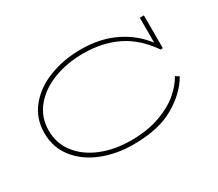

<svg xmlns="http://www.w3.org/2000/svg" viewBox="-127 -973 1428 1260"><g transform="rotate(-30 587.0 -343.0)"><path d="M1055 -222Q998 -123 879.5 -54.5Q761 14 569 14Q441 14 333.5 -29Q226 -72 162.5 -153Q99 -234 99 -343Q99 -453 164.5 -534Q230 -615 340 -657.5Q450 -700 580 -700Q725 -700 836.5 -646Q948 -592 1020 -497V-686H1051V-438L1035 -436Q949 -560 836 -614.5Q723 -669 580 -669Q457 -669 354.5 -629.5Q252 -590 192 -516Q132 -442 132 -343Q132 -244 190.5 -170Q249 -96 348.5 -56.5Q448 -17 569 -17Q692 -17 785.5 -50Q879 -83 938.5 -133.5Q998 -184 1028 -239Z"/></g></svg>

Font: BioRhyme Expanded ExtraLight
Style: Regular
Weight: 275
Width: 7
Designer: Aoife Mooney
Foundry: Aoife Mooney Type
Version: Version 1.001